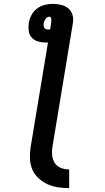

<svg xmlns="http://www.w3.org/2000/svg" viewBox="-20 -755 540 988"><path d="M336 213Q306 213 277 208.5Q248 204 222.5 192Q197 180 176.5 160.5Q156 141 145.5 115Q135 89 134 59.5Q133 30 138 0L227 -537Q223 -536 220.5 -536Q218 -536 216 -536Q195 -536 176 -541.5Q157 -547 144 -561Q131 -575 128 -595Q125 -615 128 -636Q131 -656 141.5 -676.5Q152 -697 170 -710.5Q188 -724 209 -729.5Q230 -735 251 -735Q273 -735 294.5 -730Q316 -725 331.5 -712Q347 -699 353 -678.5Q359 -658 355 -636L250 0Q246 22 248.5 44.5Q251 67 262 84Q273 101 293.5 109Q314 117 336 117ZM228 -603Q230 -603 232.5 -603Q235 -603 238 -604L243 -636Q244 -641 244 -645.5Q244 -650 244 -655Q244 -660 242 -664.5Q240 -669 235 -669Q230 -669 224 -666Q218 -663 214.5 -658Q211 -653 208.5 -647Q206 -641 205 -636Q204 -630 204.5 -623.5Q205 -617 207.5 -612.5Q210 -608 216 -605.5Q222 -603 228 -603Z"/></svg>

Font: Iosevka SS18
Style: Bold Italic
Weight: 700
Italic angle: -9°
Monospace: yes
Designer: Belleve Invis
Foundry: Belleve Invis
Version: Version 25.1.1; ttfautohint (v1.8.4)